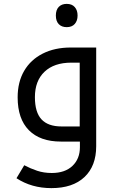

<svg xmlns="http://www.w3.org/2000/svg" viewBox="-20 -730 601 990"><path d="M245 240Q143 240 65 189L105 122Q137 139 171.5 150.5Q206 162 247 162Q315 162 353.5 125.5Q392 89 392 29V0H294Q187 0 129 -58.5Q71 -117 71 -228Q71 -307 104.5 -364.5Q138 -422 200 -453.5Q262 -485 345 -485H476V24Q476 126 415.5 183Q355 240 245 240ZM391 -78V-407H348Q259 -407 209.5 -360Q160 -313 160 -229Q160 -151 194 -114.5Q228 -78 297 -78ZM324 -590Q298 -590 283 -605.5Q268 -621 268 -650Q268 -679 283 -694.5Q298 -710 324 -710Q351 -710 365.5 -693.5Q380 -677 380 -650Q380 -623 365.5 -606.5Q351 -590 324 -590Z"/></svg>

Font: Noto Kufi Arabic
Style: Regular
Weight: 400
Designer: Monotype Design Team, David Williams, Khaled Hosny
Foundry: Google LLC
Version: Version 2.109; ttfautohint (v1.8.4.7-5d5b)